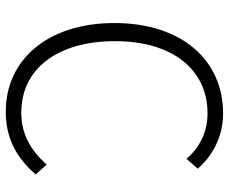

<svg xmlns="http://www.w3.org/2000/svg" viewBox="-84 -698 795 667"><g transform="rotate(90 313.5 -364.5)"><path d="M368 13C462 13 530 -26 586 -91L552 -129C500 -72 445 -41 371 -41C218 -41 123 -168 123 -367C123 -564 220 -688 374 -688C441 -688 493 -659 532 -615L566 -654C527 -700 460 -742 374 -742C189 -742 60 -598 60 -365C60 -132 188 13 368 13Z"/></g></svg>

Font: Noto Sans JP Light
Style: Regular
Weight: 300
Designer: Ryoko NISHIZUKA (kana & ideographs); Paul D. Hunt (Latin, Greek & Cyrillic); Wenlong ZHANG (bopomofo); Sandoll Communica
Foundry: Adobe Systems Incorporated
Version: Version 1.004;PS 1.004;hotconv 1.0.82;makeotf.lib2.5.63406